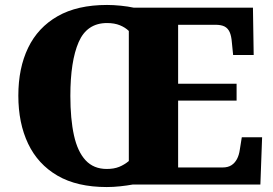

<svg xmlns="http://www.w3.org/2000/svg" viewBox="-20 -745 1103 775"><path d="M411 10Q291 10 212 -36Q133 -82 93.5 -165Q54 -248 54 -359Q54 -470 93.5 -552Q133 -634 212.5 -679.5Q292 -725 412 -725Q438 -725 467.5 -722Q497 -719 520 -714H1001L1004 -523H921L916 -573Q914 -600 907 -615.5Q900 -631 886.5 -638Q873 -645 849 -645H699V-407H935V-339H699V-69H878Q900 -69 914 -78Q928 -87 936.5 -103Q945 -119 948 -141L956 -191H1038L1031 0H515Q493 4 465 7Q437 10 411 10ZM411 -63Q440 -63 461 -71.5Q482 -80 500 -95V-620Q486 -634 464 -643Q442 -652 412 -652Q331 -652 297.5 -575Q264 -498 264 -358Q264 -265 278.5 -199Q293 -133 325.5 -98Q358 -63 411 -63Z"/></svg>

Font: Noto Serif Armenian Black
Style: Regular
Weight: 900
Version: Version 2.007